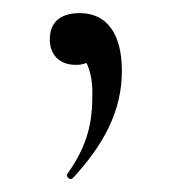

<svg xmlns="http://www.w3.org/2000/svg" viewBox="-20 -91 262 293"><path d="M102 -71C72 -71 56 -57 56 -31C56 -8 70 8 96 8C102 8 107 7 112 5C118 18 121 32 121 52C121 94 115 129 83 174C80 178 86 185 91 181C138 130 166 79 166 17C166 -42 141 -71 102 -71Z"/></svg>

Font: Cormorant Garamond
Style: Regular
Weight: 400
Designer: Christian Thalmann (Catharsis Fonts)
Foundry: Catharsis Fonts
Version: Version 4.002;Glyphs 3.4 (3410)